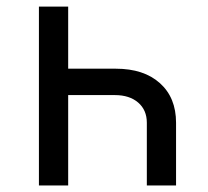

<svg xmlns="http://www.w3.org/2000/svg" viewBox="-20 -570 639 590"><path d="M189.5 -549.8V-358.9H335.9Q421.9 -358.9 471.4 -314.5Q521 -270 521 -192.9V0H431.2V-192.9Q431.2 -231.9 404.5 -254.9Q377.9 -277.8 333 -277.8H189.5V0H99.6V-549.8Z"/></svg>

Font: UDEV Gothic 35
Style: Regular
Weight: 400
Version: v2.1.0; ttfautohint (v1.8.4.7-5d5b-dirty) -l 6 -r 45 -G 200 